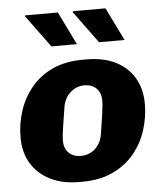

<svg xmlns="http://www.w3.org/2000/svg" viewBox="-53 -783 713 839"><g transform="rotate(-5 303.5 -363.0)"><path d="M261 10Q186 10 132.5 -17.5Q79 -45 50.5 -93Q22 -141 22 -206Q22 -265 40 -321Q58 -377 95 -422.5Q132 -468 189 -494.5Q246 -521 323 -521H338Q414 -521 467 -494Q520 -467 548 -418.5Q576 -370 576 -305Q576 -247 558 -190.5Q540 -134 503 -89Q466 -44 409 -17Q352 10 275 10ZM278 -103Q303 -103 323 -114Q343 -125 356 -144.5Q369 -164 373 -189Q381 -239 386.5 -278Q392 -317 392 -336Q392 -369 372.5 -389Q353 -409 320 -409Q295 -409 275 -397.5Q255 -386 242 -367Q229 -348 225 -323Q217 -273 211 -234Q205 -195 205 -176Q205 -142 225 -122.5Q245 -103 278 -103ZM400 -591 296 -733 302 -736H441L512 -591ZM191 -591 87 -733 89 -736H232L303 -591Z"/></g></svg>

Font: Chivo Medium ExtraBold
Style: Italic
Weight: 800
Italic angle: -8.05°
Version: Version 2.002